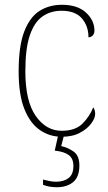

<svg xmlns="http://www.w3.org/2000/svg" viewBox="-20 -562 451 803"><path d="M238 10Q188 10 147 -18Q106 -46 82 -106Q58 -166 58 -263Q58 -370 81.5 -430.5Q105 -491 145.5 -516.5Q186 -542 239 -542Q304 -542 339.5 -509.5Q375 -477 375 -434Q375 -421 367.5 -413.5Q360 -406 350 -406Q350 -453 322.5 -485Q295 -517 237 -517Q192 -517 158 -493.5Q124 -470 105 -415Q86 -360 86 -264Q86 -139 129.5 -77Q173 -15 238 -15Q295 -15 325 -45Q355 -75 370 -113Q378 -103 378 -85Q378 -68 361.5 -45.5Q345 -23 314 -6.5Q283 10 238 10ZM218 221Q204 221 190 219Q176 217 160 211V189Q176 193 188.5 195.5Q201 198 215 198Q247 198 267 182.5Q287 167 287 132Q287 101 267.5 86.5Q248 72 209 68L226 -9H251L236 49Q264 55 288 72Q312 89 312 130Q312 178 286 199.5Q260 221 218 221Z"/></svg>

Font: Noto Serif Hebrew SemiCondensed Thin
Style: Regular
Weight: 100
Width: 4
Designer: Monotype Design Team
Foundry: Monotype Imaging Inc.
Version: Version 2.004; ttfautohint (v1.8.4.7-5d5b)